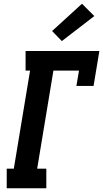

<svg xmlns="http://www.w3.org/2000/svg" viewBox="-20 -1008 552 1028"><path d="M16 0V-105H54L141 -630H117V-735H512L481 -548H389L403 -630H266L179 -105H228V0ZM311 -788 259 -842 419 -988 485 -922Z"/></svg>

Font: Iosevka Slab Extrabold
Style: Italic
Weight: 800
Italic angle: -9°
Monospace: yes
Designer: Belleve Invis
Foundry: Belleve Invis
Version: Version 11.1.0; ttfautohint (v1.8.3)